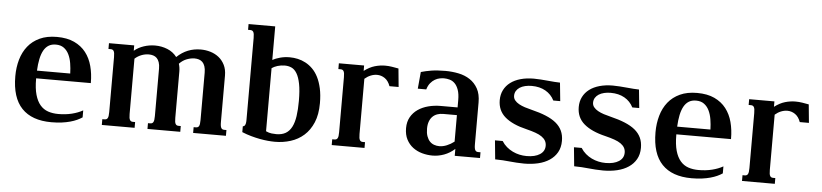

<svg xmlns="http://www.w3.org/2000/svg" viewBox="-44 -959 5194 1213"><g transform="rotate(5 2553.5 -352.5)"><path d="M292 -529.3Q356.9 -529.3 402.3 -508.1Q447.8 -486.8 476.1 -450.2Q504.4 -413.6 517.3 -364.7Q530.3 -315.9 530.3 -260.3V-257.3H183.6V-253.9Q183.6 -193.4 195.1 -153.3Q206.5 -113.3 227.3 -89.1Q248 -64.9 277.3 -54.9Q306.6 -44.9 342.8 -44.9Q388.7 -44.9 428.2 -54.7Q467.8 -64.5 497.6 -81.5V-37.1Q482.9 -27.3 464.4 -18.8Q445.8 -10.3 421.9 -3.7Q397.9 2.9 368.7 6.8Q339.4 10.7 303.2 10.7Q179.2 10.7 115.2 -56.4Q51.3 -123.5 51.3 -259.3Q51.3 -315.4 65.4 -364.7Q79.6 -414.1 108.9 -450.7Q138.2 -487.3 183.6 -508.3Q229 -529.3 292 -529.3ZM395.5 -306.2Q394.5 -339.8 389.4 -371.1Q384.3 -402.3 372.3 -426.8Q360.4 -451.2 340.3 -465.8Q320.3 -480.5 289.6 -480.5Q262.7 -480.5 243.9 -469Q225.1 -457.5 212.6 -435.3Q200.2 -413.1 193.4 -380.6Q186.5 -348.1 184.6 -306.2Z M1370.6 -85Q1370.6 -69.8 1372.1 -60.5Q1373.5 -51.3 1377 -45.9Q1380.4 -40.5 1385 -38.6Q1389.6 -36.6 1396.5 -36.6H1409.7V0H1201.7V-36.6H1215.3Q1221.7 -36.6 1226.6 -38.6Q1231.4 -40.5 1234.9 -45.9Q1238.3 -51.3 1239.7 -60.5Q1241.2 -69.8 1241.2 -85V-385.7Q1241.2 -409.7 1235.6 -426Q1230 -442.4 1220.5 -451.9Q1210.9 -461.4 1197.8 -465.6Q1184.6 -469.7 1169.9 -469.7Q1147.9 -469.7 1121.8 -460.2Q1095.7 -450.7 1073.7 -427.7Q1081.1 -405.8 1081.1 -378.4V-85Q1081.1 -69.8 1082.5 -60.5Q1084 -51.3 1087.4 -45.9Q1090.8 -40.5 1095.5 -38.6Q1100.1 -36.6 1106.9 -36.6H1120.1V0H912.1V-36.6H925.8Q932.1 -36.6 937 -38.6Q941.9 -40.5 945.3 -45.9Q948.7 -51.3 950.2 -60.5Q951.7 -69.8 951.7 -85V-385.7Q951.7 -409.7 946 -426Q940.4 -442.4 930.9 -451.9Q921.4 -461.4 908.2 -465.6Q895 -469.7 880.4 -469.7Q856.4 -469.7 833.5 -460.9Q810.5 -452.1 791.5 -435.1V-85Q791.5 -69.8 793 -60.5Q794.4 -51.3 797.9 -45.9Q801.3 -40.5 805.9 -38.6Q810.5 -36.6 817.4 -36.6H830.6V0H622.6V-36.6H636.2Q642.6 -36.6 647.5 -38.6Q652.3 -40.5 655.8 -45.9Q659.2 -51.3 660.6 -60.5Q662.1 -69.8 662.1 -85V-433.6Q662.1 -448.7 660.6 -458Q659.2 -467.3 655.8 -472.7Q652.3 -478 647.5 -480Q642.6 -481.9 636.2 -481.9H622.6V-518.6H782.7V-484.4Q808.6 -506.3 843.5 -517.8Q878.4 -529.3 915 -529.3Q955.6 -529.3 992.7 -514.4Q1029.8 -499.5 1053.2 -468.3Q1085.9 -499.5 1123.5 -514.4Q1161.1 -529.3 1204.6 -529.3Q1235.8 -529.3 1265.9 -520.3Q1295.9 -511.2 1319.1 -492.7Q1342.3 -474.1 1356.4 -445.8Q1370.6 -417.5 1370.6 -378.4Z M1659.7 -50.8Q1678.2 -42 1695.6 -40Q1712.9 -38.1 1725.6 -38.1Q1760.7 -38.1 1784.7 -52Q1808.6 -65.9 1823 -93.8Q1837.4 -121.6 1843.5 -163.1Q1849.6 -204.6 1849.6 -259.3Q1849.6 -325.7 1841.3 -367.4Q1833 -409.2 1818.6 -433.1Q1804.2 -457 1784.7 -465.8Q1765.1 -474.6 1742.7 -474.6Q1717.3 -474.6 1695.6 -467.8Q1673.8 -460.9 1659.7 -450.7ZM1659.7 -502.9Q1678.7 -513.7 1707.3 -521.5Q1735.8 -529.3 1769 -529.3Q1793.9 -529.3 1819.6 -523.7Q1845.2 -518.1 1869.1 -505.4Q1893.1 -492.7 1913.8 -472.2Q1934.6 -451.7 1950 -421.4Q1965.3 -391.1 1974.4 -350.3Q1983.4 -309.6 1983.4 -256.8Q1983.4 -185.1 1961.9 -134.3Q1940.4 -83.5 1904.1 -51.3Q1867.7 -19 1820.3 -4.2Q1772.9 10.7 1721.7 10.7Q1701.2 10.7 1676.8 8.5Q1652.3 6.3 1625.2 1.2Q1598.1 -3.9 1569.1 -12Q1540 -20 1510.7 -32.2V-68.8Q1514.6 -69.3 1518.1 -71.3Q1521.5 -73.2 1524.2 -77.6Q1526.9 -82 1528.6 -89.8Q1530.3 -97.7 1530.3 -110.8V-630.9Q1530.3 -646 1528.8 -655.3Q1527.3 -664.6 1523.9 -669.9Q1520.5 -675.3 1515.6 -677.2Q1510.7 -679.2 1504.4 -679.2H1490.7V-715.8H1659.7Z M2249.5 -435.1V-85Q2249.5 -69.8 2251 -60.5Q2252.4 -51.3 2255.9 -45.9Q2259.3 -40.5 2263.9 -38.6Q2268.6 -36.6 2275.4 -36.6H2288.6V0H2080.6V-36.6H2094.2Q2100.6 -36.6 2105.5 -38.6Q2110.4 -40.5 2113.8 -45.9Q2117.2 -51.3 2118.7 -60.5Q2120.1 -69.8 2120.1 -85V-433.6Q2120.1 -448.7 2118.7 -458Q2117.2 -467.3 2113.8 -472.7Q2110.4 -478 2105.5 -480Q2100.6 -481.9 2094.2 -481.9H2080.6V-518.6H2240.7V-484.4Q2275.4 -510.3 2308.3 -519.8Q2341.3 -529.3 2373.5 -529.3Q2395.5 -529.3 2416.7 -525.9Q2438 -522.5 2458.5 -518.6L2469.7 -402.3H2411.6Q2399.9 -435.5 2377.2 -451.2Q2354.5 -466.8 2327.6 -466.8Q2307.6 -466.8 2287.6 -458.7Q2267.6 -450.7 2249.5 -435.1Z M2852.1 -257.3H2764.6Q2744.6 -257.3 2727.5 -251.2Q2710.4 -245.1 2698 -232.7Q2685.5 -220.2 2678.5 -201.2Q2671.4 -182.1 2671.4 -156.2Q2671.4 -127.9 2678.5 -108.2Q2685.5 -88.4 2697.3 -75.9Q2709 -63.5 2724.9 -57.9Q2740.7 -52.2 2758.3 -52.2Q2781.2 -52.2 2805.7 -62.3Q2830.1 -72.3 2852.1 -89.4ZM2981.4 -85Q2981.4 -69.8 2982.9 -60.5Q2984.4 -51.3 2987.8 -45.9Q2991.2 -40.5 2995.8 -38.6Q3000.5 -36.6 3007.3 -36.6H3021V0H2860.8V-43.9Q2830.1 -16.1 2793.7 -2.7Q2757.3 10.7 2720.7 10.7Q2686.5 10.7 2654.1 1.7Q2621.6 -7.3 2595.9 -26.6Q2570.3 -45.9 2554.7 -75.9Q2539.1 -106 2539.1 -147.9Q2539.1 -188 2555.9 -217.8Q2572.8 -247.6 2601.1 -267.1Q2629.4 -286.6 2666.7 -296.4Q2704.1 -306.2 2744.6 -306.2H2852.1V-352.1Q2852.1 -392.1 2843 -417.5Q2834 -442.9 2819.6 -457.3Q2805.2 -471.7 2786.9 -476.8Q2768.6 -481.9 2750.5 -481.9Q2739.3 -481.9 2723.9 -479Q2708.5 -476.1 2693.4 -467.3Q2678.2 -458.5 2665.3 -442.9Q2652.3 -427.2 2645 -402.3H2591.3L2601.1 -508.8Q2616.2 -513.2 2632.3 -516.8Q2648.4 -520.5 2666.7 -523.4Q2685.1 -526.4 2706.8 -527.8Q2728.5 -529.3 2755.4 -529.3Q2798.3 -529.3 2839.1 -521Q2879.9 -512.7 2911.4 -491.9Q2942.9 -471.2 2962.2 -436.5Q2981.4 -401.9 2981.4 -349.1Z M3313 -38.1Q3365.7 -38.1 3396.7 -58.1Q3427.7 -78.1 3427.7 -113.3Q3427.7 -130.9 3419.9 -144.8Q3412.1 -158.7 3396.2 -169.9Q3380.4 -181.2 3355.7 -189.9Q3331.1 -198.7 3297.4 -207Q3208 -228 3160.6 -268.6Q3113.3 -309.1 3113.3 -375.5Q3113.3 -411.1 3127.7 -439.7Q3142.1 -468.3 3168.7 -488.3Q3195.3 -508.3 3232.9 -518.8Q3270.5 -529.3 3316.4 -529.3Q3337.4 -529.3 3360.4 -527.6Q3383.3 -525.9 3405.5 -523.9Q3427.7 -522 3447.8 -520.3Q3467.8 -518.6 3482.9 -518.6L3494.6 -402.3H3450.7Q3431.6 -440.4 3394.8 -461.4Q3357.9 -482.4 3307.1 -482.4Q3285.2 -482.4 3265.6 -477.8Q3246.1 -473.1 3231.9 -464.1Q3217.8 -455.1 3209.5 -441.7Q3201.2 -428.2 3201.2 -410.6Q3201.2 -394.5 3211.2 -382.1Q3221.2 -369.6 3237.8 -360.4Q3254.4 -351.1 3275.6 -344.2Q3296.9 -337.4 3319.3 -332Q3371.6 -319.3 3410.6 -303.2Q3449.7 -287.1 3475.6 -265.9Q3501.5 -244.6 3514.4 -216.8Q3527.3 -189 3527.3 -152.8Q3527.3 -110.8 3509.8 -80.1Q3492.2 -49.3 3461.7 -29.1Q3431.2 -8.8 3389.9 1Q3348.6 10.7 3301.3 10.7Q3275.9 10.7 3253.9 9Q3231.9 7.3 3210.2 5.4Q3188.5 3.4 3166 1.7Q3143.6 0 3117.2 0L3105.5 -119.6H3154.3Q3167.5 -98.6 3185.5 -83.3Q3203.6 -67.9 3224.4 -57.9Q3245.1 -47.9 3267.6 -43Q3290 -38.1 3313 -38.1Z M3814 -38.1Q3866.7 -38.1 3897.7 -58.1Q3928.7 -78.1 3928.7 -113.3Q3928.7 -130.9 3920.9 -144.8Q3913.1 -158.7 3897.2 -169.9Q3881.3 -181.2 3856.7 -189.9Q3832 -198.7 3798.3 -207Q3709 -228 3661.6 -268.6Q3614.3 -309.1 3614.3 -375.5Q3614.3 -411.1 3628.7 -439.7Q3643.1 -468.3 3669.7 -488.3Q3696.3 -508.3 3733.9 -518.8Q3771.5 -529.3 3817.4 -529.3Q3838.4 -529.3 3861.3 -527.6Q3884.3 -525.9 3906.5 -523.9Q3928.7 -522 3948.7 -520.3Q3968.8 -518.6 3983.9 -518.6L3995.6 -402.3H3951.7Q3932.6 -440.4 3895.8 -461.4Q3858.9 -482.4 3808.1 -482.4Q3786.1 -482.4 3766.6 -477.8Q3747.1 -473.1 3732.9 -464.1Q3718.8 -455.1 3710.4 -441.7Q3702.1 -428.2 3702.1 -410.6Q3702.1 -394.5 3712.2 -382.1Q3722.2 -369.6 3738.8 -360.4Q3755.4 -351.1 3776.6 -344.2Q3797.9 -337.4 3820.3 -332Q3872.6 -319.3 3911.6 -303.2Q3950.7 -287.1 3976.6 -265.9Q4002.4 -244.6 4015.4 -216.8Q4028.3 -189 4028.3 -152.8Q4028.3 -110.8 4010.7 -80.1Q3993.2 -49.3 3962.6 -29.1Q3932.1 -8.8 3890.9 1Q3849.6 10.7 3802.2 10.7Q3776.9 10.7 3754.9 9Q3732.9 7.3 3711.2 5.4Q3689.5 3.4 3667 1.7Q3644.5 0 3618.2 0L3606.4 -119.6H3655.3Q3668.5 -98.6 3686.5 -83.3Q3704.6 -67.9 3725.3 -57.9Q3746.1 -47.9 3768.6 -43Q3791 -38.1 3814 -38.1Z M4352.1 -529.3Q4417 -529.3 4462.4 -508.1Q4507.8 -486.8 4536.1 -450.2Q4564.5 -413.6 4577.4 -364.7Q4590.3 -315.9 4590.3 -260.3V-257.3H4243.7V-253.9Q4243.7 -193.4 4255.1 -153.3Q4266.6 -113.3 4287.4 -89.1Q4308.1 -64.9 4337.4 -54.9Q4366.7 -44.9 4402.8 -44.9Q4448.7 -44.9 4488.3 -54.7Q4527.8 -64.5 4557.6 -81.5V-37.1Q4543 -27.3 4524.4 -18.8Q4505.9 -10.3 4481.9 -3.7Q4458 2.9 4428.7 6.8Q4399.4 10.7 4363.3 10.7Q4239.3 10.7 4175.3 -56.4Q4111.3 -123.5 4111.3 -259.3Q4111.3 -315.4 4125.5 -364.7Q4139.6 -414.1 4168.9 -450.7Q4198.2 -487.3 4243.7 -508.3Q4289.1 -529.3 4352.1 -529.3ZM4455.6 -306.2Q4454.6 -339.8 4449.5 -371.1Q4444.3 -402.3 4432.4 -426.8Q4420.4 -451.2 4400.4 -465.8Q4380.4 -480.5 4349.6 -480.5Q4322.8 -480.5 4304 -469Q4285.2 -457.5 4272.7 -435.3Q4260.3 -413.1 4253.4 -380.6Q4246.6 -348.1 4244.6 -306.2Z M4851.6 -435.1V-85Q4851.6 -69.8 4853 -60.5Q4854.5 -51.3 4857.9 -45.9Q4861.3 -40.5 4866 -38.6Q4870.6 -36.6 4877.4 -36.6H4890.6V0H4682.6V-36.6H4696.3Q4702.6 -36.6 4707.5 -38.6Q4712.4 -40.5 4715.8 -45.9Q4719.2 -51.3 4720.7 -60.5Q4722.2 -69.8 4722.2 -85V-433.6Q4722.2 -448.7 4720.7 -458Q4719.2 -467.3 4715.8 -472.7Q4712.4 -478 4707.5 -480Q4702.6 -481.9 4696.3 -481.9H4682.6V-518.6H4842.8V-484.4Q4877.4 -510.3 4910.4 -519.8Q4943.4 -529.3 4975.6 -529.3Q4997.6 -529.3 5018.8 -525.9Q5040 -522.5 5060.5 -518.6L5071.8 -402.3H5013.7Q5002 -435.5 4979.2 -451.2Q4956.5 -466.8 4929.7 -466.8Q4909.7 -466.8 4889.6 -458.7Q4869.6 -450.7 4851.6 -435.1Z"/></g></svg>

Font: Arian AMU Serif
Style: Bold
Weight: 700
Designer: Ruben Hakobyan (Tarumian)
Foundry: Ruben Hakobyan (Tarumian)
Version: Version 1.002